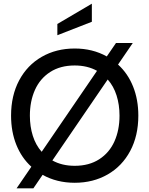

<svg xmlns="http://www.w3.org/2000/svg" viewBox="-20 -977 810 1041"><path d="M730 -350Q730 -241 686 -158.5Q642 -76 563.5 -31Q485 14 385 14Q288 14 211 -29L161 44H70L150 -73Q97 -121 68.5 -192Q40 -263 40 -350Q40 -459 84 -541.5Q128 -624 206.5 -669Q285 -714 385 -714Q482 -714 559 -671L609 -744H700L620 -627Q673 -579 701.5 -508Q730 -437 730 -350ZM206 -154 506 -593Q454 -622 385 -622Q307 -622 252 -586.5Q197 -551 169.5 -489.5Q142 -428 142 -350Q142 -291 158 -240.5Q174 -190 206 -154ZM628 -350Q628 -409 612 -459.5Q596 -510 564 -546L264 -107Q316 -78 385 -78Q463 -78 518 -113.5Q573 -149 600.5 -210.5Q628 -272 628 -350ZM291 -847 478 -957V-859L291 -786Z"/></svg>

Font: Cabin
Style: Regular
Weight: 400
Designer: Pablo Impallari
Foundry: Pablo Impallari. http://www.impallari.com Igino Marini. http://www.ikern.com
Version: Version 2.001